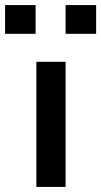

<svg xmlns="http://www.w3.org/2000/svg" viewBox="-40 -735 398 755"><path d="M103 0V-492H218V0ZM218 -602V-715H338V-602ZM-20 -602V-715H100V-602Z"/></svg>

Font: Nunito Sans 10pt Expanded SemiBold
Style: Regular
Weight: 600
Width: 7
Designer: Vernon Adams
Foundry: Vernon Adams
Version: Version 3.101;gftools[0.9.27]